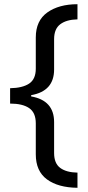

<svg xmlns="http://www.w3.org/2000/svg" viewBox="-20 -734 420 912"><path d="M348 158Q256 157 203 118Q150 79 150 -1V-148Q150 -199 118.5 -220.5Q87 -242 28 -242V-315Q87 -316 118.5 -337Q150 -358 150 -408V-556Q150 -636 205 -675Q260 -714 348 -714V-642Q296 -641 266.5 -619Q237 -597 237 -548V-404Q237 -301 128 -282V-276Q237 -257 237 -154V-7Q237 42 266 63.5Q295 85 348 86Z"/></svg>

Font: Noto Serif Ottoman Siyaq
Style: Regular
Weight: 400
Designer: Sérgio Martins
Version: Version 1.005; ttfautohint (v1.8.4.7-5d5b)